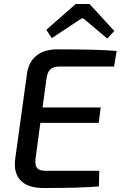

<svg xmlns="http://www.w3.org/2000/svg" viewBox="-20 -939 604 961"><path d="M239 -748 212 -790 359 -919H428L552 -784L517 -746L397 -847H389ZM551 -606H279Q247 -606 231.5 -591.5Q216 -577 212 -541L193 -401H484L474 -324H182L158 -146Q154 -112 165.5 -98Q177 -84 210 -84H477L475 -6Q389 2 198 2Q118 2 82.5 -36.5Q47 -75 56 -143L115 -570Q123 -628 162 -660Q201 -692 267 -692Q474 -692 564 -684Z"/></svg>

Font: Exo 2.0 Medium
Style: Italic
Weight: 500
Italic angle: -8°
Designer: Natanael Gama
Version: Version 1.001;PS 001.001;hotconv 1.0.70;makeotf.lib2.5.58329